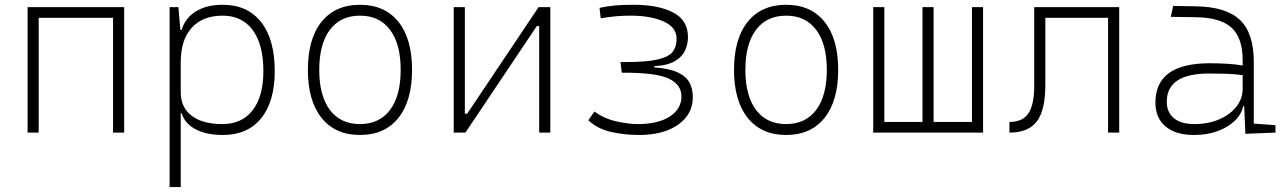

<svg xmlns="http://www.w3.org/2000/svg" viewBox="-20 -547 5313 792"><path d="M93.8 0V-517.6H492.2V0H446.3V-473.6H139.6V0Z M679.7 224.6V-517.6H715.8L724.1 -423.8H729.5Q744.1 -473.1 788.3 -500.2Q832.5 -527.3 898.4 -527.3Q1001 -527.3 1057.1 -455.8Q1113.3 -384.3 1113.3 -253.9Q1113.3 -128.4 1057.4 -59.3Q1001.5 9.8 899.4 9.8Q831.5 9.8 786.9 -13.7Q742.2 -37.1 729.5 -80.1H725.6V224.6ZM898.4 -482.4Q815.9 -482.4 770.8 -432.4Q725.6 -382.3 725.6 -291V-166Q725.6 -104 770.5 -69.6Q815.4 -35.2 897.5 -35.2Q978 -35.2 1022.2 -92.3Q1066.4 -149.4 1066.4 -253.9Q1066.4 -363.3 1022.5 -422.9Q978.5 -482.4 898.4 -482.4Z M1464.8 9.8Q1363.3 9.8 1306.6 -60.5Q1250 -130.9 1250 -258.8Q1250 -387.2 1306.6 -457.3Q1363.3 -527.3 1464.8 -527.3Q1566.9 -527.3 1623.3 -457.3Q1679.7 -387.2 1679.7 -258.8Q1679.7 -130.9 1623.3 -60.5Q1566.9 9.8 1464.8 9.8ZM1464.8 -35.2Q1544.9 -35.2 1588.9 -93.5Q1632.8 -151.9 1632.8 -258.8Q1632.8 -365.7 1588.9 -424.1Q1544.9 -482.4 1464.8 -482.4Q1384.8 -482.4 1340.8 -424.1Q1296.9 -365.7 1296.9 -258.8Q1296.9 -151.9 1340.8 -93.5Q1384.8 -35.2 1464.8 -35.2Z M1851.6 0V-517.6H1897.5V-78.1H1907.2L2201.7 -517.6H2250V0H2204.1V-439.5H2194.3L1899.9 0Z M2615.2 9.8Q2557.6 9.8 2502 -2.4Q2446.3 -14.6 2406.7 -50.8L2432.1 -86.9Q2471.2 -58.1 2521.2 -46.6Q2571.3 -35.2 2611.3 -35.2Q2694.8 -35.2 2742.9 -66.4Q2791 -97.7 2791 -148.9Q2791 -198.2 2738.8 -222.7Q2686.5 -247.1 2555.7 -247.1H2544.9L2539.6 -291H2557.1Q2649.4 -291 2695.3 -302.2Q2741.2 -313.5 2756.1 -335Q2771 -356.4 2771 -386.7Q2771 -434.6 2717.3 -458.5Q2663.6 -482.4 2582 -482.4Q2549.3 -482.4 2523.9 -480.2Q2498.5 -478 2458 -471.7L2453.1 -514.6Q2486.3 -521.5 2515.9 -524.4Q2545.4 -527.3 2592.8 -527.3Q2696.3 -527.3 2757.1 -495.4Q2817.9 -463.4 2817.9 -394Q2817.9 -366.7 2806.6 -340.3Q2795.4 -314 2765.4 -295.7Q2735.4 -277.3 2678.7 -273.9V-269Q2740.7 -264.6 2775.4 -248.5Q2810.1 -232.4 2824 -206.5Q2837.9 -180.7 2837.9 -146.5Q2837.9 -75.7 2777.6 -33Q2717.3 9.8 2615.2 9.8Z M3222.7 9.8Q3121.1 9.8 3064.5 -60.5Q3007.8 -130.9 3007.8 -258.8Q3007.8 -387.2 3064.5 -457.3Q3121.1 -527.3 3222.7 -527.3Q3324.7 -527.3 3381.1 -457.3Q3437.5 -387.2 3437.5 -258.8Q3437.5 -130.9 3381.1 -60.5Q3324.7 9.8 3222.7 9.8ZM3222.7 -35.2Q3302.7 -35.2 3346.7 -93.5Q3390.6 -151.9 3390.6 -258.8Q3390.6 -365.7 3346.7 -424.1Q3302.7 -482.4 3222.7 -482.4Q3142.6 -482.4 3098.6 -424.1Q3054.7 -365.7 3054.7 -258.8Q3054.7 -151.9 3098.6 -93.5Q3142.6 -35.2 3222.7 -35.2Z M3582 0V-517.6H3627.9V-43.9H3785.2V-517.6H3831.1V-43.9H3989.3V-517.6H4035.2V0Z M4144 0V-43.9Q4197.8 -43.9 4221.9 -79.1Q4246.1 -114.3 4246.1 -192.4V-517.6H4596.7V0H4550.8V-473.6H4292V-195.8Q4292 -92.8 4257.1 -46.4Q4222.2 0 4144 0Z M4906.2 9.8Q4829.6 9.8 4787.8 -25.4Q4746.1 -60.5 4746.1 -124Q4746.1 -286.1 4969.7 -286.1Q5007.8 -286.1 5043.2 -283.9Q5078.6 -281.7 5106 -276.9V-297.9Q5106 -391.1 5060.1 -432.9Q5014.2 -474.6 4912.1 -476.1L4809.6 -477.5L4819.3 -522.5L4912.1 -521Q5038.1 -519 5095 -464.6Q5151.9 -410.2 5151.9 -291.5V-37.1L5241.2 -30.8V0L5117.2 4.9L5112.3 -109.4H5108.4Q5101.1 -75.2 5073 -48.3Q5044.9 -21.5 5002 -5.9Q4959 9.8 4906.2 9.8ZM4906.2 -35.2Q4963.4 -35.2 5008.5 -54.4Q5053.7 -73.7 5079.8 -106.7Q5106 -139.6 5106 -181.2V-236.8Q5075.2 -241.7 5038.1 -242.7Q5001 -243.7 4967.3 -243.7Q4793 -243.7 4793 -127.4Q4793 -83 4822.8 -59.1Q4852.5 -35.2 4906.2 -35.2Z"/></svg>

Font: Caskaydia Cove ExtraLight
Style: Regular
Weight: 200
Monospace: yes
Designer: Aaron Bell
Foundry: Saja Typeworks
Version: Version 4.300; ttfautohint (v1.8.3)